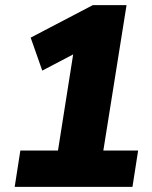

<svg xmlns="http://www.w3.org/2000/svg" viewBox="-20 -725 589 745"><path d="M37 0 59 -141H205L271 -559L346 -557L144 -451L99 -579L340 -705H471L381 -141H516L494 0Z"/></svg>

Font: Nunito Sans 10pt SemiCondensed Black
Style: Italic
Weight: 900
Width: 4
Italic angle: -9°
Designer: Vernon Adams
Foundry: Vernon Adams
Version: Version 3.101;gftools[0.9.27]